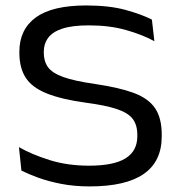

<svg xmlns="http://www.w3.org/2000/svg" viewBox="-20 -671 665 704"><path d="M309 12.5Q252 12.5 204.5 3.2Q157 -6 120.2 -19.5Q83.5 -33 58.5 -45.5L49.5 -131.5Q95.5 -105 161.5 -84.2Q227.5 -63.5 306.5 -63.5Q396.5 -63.5 440 -90.2Q483.5 -117 483.5 -171.5V-176Q483.5 -213 466.5 -235.2Q449.5 -257.5 408.2 -271.2Q367 -285 294.5 -294.5Q204 -307 150.5 -328.8Q97 -350.5 74 -386.5Q51 -422.5 51 -478V-481Q51 -563 111.2 -607Q171.5 -651 296 -651Q381 -651 440.8 -634.5Q500.5 -618 537 -599L546 -520Q502 -544 441.8 -561Q381.5 -578 305.5 -578Q245.5 -578 209.2 -566.2Q173 -554.5 156.8 -532.5Q140.5 -510.5 140.5 -479.5V-478Q140.5 -446.5 155.8 -425Q171 -403.5 211.5 -388.8Q252 -374 329 -363Q417.5 -350 471 -330Q524.5 -310 548.8 -274Q573 -238 573 -177.5V-171Q573 -79 507 -33.2Q441 12.5 309 12.5Z"/></svg>

Font: Anek Gujarati SemiExpanded
Style: Regular
Weight: 400
Width: 6
Designer: Mrunmayee Ghaisas (Gujarati), Yesha Goshar (Latin)
Foundry: Ek Type
Version: Version 1.003